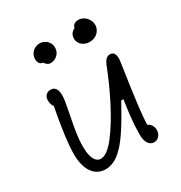

<svg xmlns="http://www.w3.org/2000/svg" viewBox="-181 -895 983 1042"><g transform="rotate(-30 310.0 -374.0)"><path d="M436.5 -57.5Q436.5 -113.5 443.5 -176.5Q450.5 -239.5 463 -308L471.5 -269.5H442Q388 -169.5 347.2 -109.5Q306.5 -49.5 266.8 -18.8Q227 12 183.5 12Q151 12 126.5 -5.5Q102 -23 88 -58.2Q74 -93.5 74 -145.5Q74 -192.5 84.2 -268Q94.5 -343.5 108 -412.5Q113 -434.5 117.5 -456.5L131 -416Q121.5 -416 113.8 -423Q106 -430 101.8 -442.2Q97.5 -454.5 97.5 -468.5Q97.5 -488 108.8 -500Q120 -512 139 -512Q152 -512 161 -505.5Q170 -499 174.8 -486.2Q179.5 -473.5 179.5 -455.5Q179.5 -438.5 176 -416.8Q172.5 -395 163 -346.5Q150.5 -285 143.8 -240.8Q137 -196.5 137 -155.5Q137 -123 143 -99.5Q149 -76 160.8 -63.2Q172.5 -50.5 189.5 -50.5Q229 -50.5 280.5 -117.2Q332 -184 381.8 -281Q431.5 -378 467.5 -471Q476.5 -494.5 487.8 -506Q499 -517.5 514.5 -517.5Q533.5 -517.5 541 -500.2Q548.5 -483 544 -455Q543.5 -449.5 542.5 -444Q522 -308 510 -212.5Q498 -117 498 -59L480.5 -88Q494.5 -88 505.8 -81Q517 -74 523.5 -61.8Q530 -49.5 530 -34.5Q530 -20 524 -8.5Q518 3 507.8 9.8Q497.5 16.5 485 16.5Q471.5 16.5 460.5 8.5Q449.5 0.5 443 -16.2Q436.5 -33 436.5 -57.5ZM465 -741.5 420.5 -727.5Q417 -742 427.5 -753.5Q438 -765 459.5 -765Q476.5 -765 491.8 -755.2Q507 -745.5 516.2 -729.5Q525.5 -713.5 525.5 -696Q525.5 -679 516.8 -664Q508 -649 491.8 -639.5Q475.5 -630 454 -630Q435 -630 420 -637.8Q405 -645.5 396.5 -658.8Q388 -672 388 -688.5Q388 -708.5 399.2 -721.5Q410.5 -734.5 428.2 -739.5Q446 -744.5 465 -741.5ZM169.5 -703.5 185 -660.5Q170.5 -657 160 -666.8Q149.5 -676.5 149.5 -698Q149.5 -715 158.2 -729Q167 -743 181.5 -751.2Q196 -759.5 212 -759.5Q228 -759.5 242.5 -752Q257 -744.5 266 -730.5Q275 -716.5 275 -698Q275 -679.5 266 -665.5Q257 -651.5 242.5 -644Q228 -636.5 212 -636.5Q200 -636.5 189.2 -645.8Q178.5 -655 172.8 -670.5Q167 -686 169.5 -703.5Z"/></g></svg>

Font: Monaspace Radon Var
Style: Regular
Weight: 400
Designer: Riley Cran and the Lettermatic Team
Version: Version 1.000 (Monaspace Radon Var)